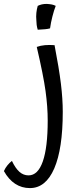

<svg xmlns="http://www.w3.org/2000/svg" viewBox="-157 -768 406 982"><path d="M128 -738Q119 -715 111 -683.5Q103 -652 99 -623Q89 -620 73.5 -618.5Q58 -617 36 -616Q32 -629 30.5 -641Q29 -653 29 -663Q27 -684 29 -702.5Q31 -721 36 -738Q46 -743 57 -745.5Q68 -748 82 -748Q98 -747 108 -745Q118 -743 128 -738ZM164 -196Q164 -7 120.5 93.5Q77 194 -4 194Q-46 194 -79.5 172Q-113 150 -137 107Q-130 91 -119 77.5Q-108 64 -96 55Q-78 93 -57.5 111Q-37 129 -11 129Q37 129 62 57.5Q87 -14 87 -151Q87 -222 76 -302Q65 -382 31 -528Q50 -535 73 -537Q96 -539 122 -537Q145 -418 154.5 -340Q164 -262 164 -196Z"/></svg>

Font: Atma
Style: Regular
Weight: 400
Designer: Gregori Vincens, Jeremie Hornus, Riccardo Olocco, Yoann Minet.
Foundry: black foundry
Version: Version 1.102;PS 1.100;hotconv 1.0.86;makeotf.lib2.5.63406